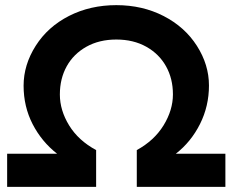

<svg xmlns="http://www.w3.org/2000/svg" viewBox="-20 -727 905 747"><path d="M354 -143.1V0H7.8V-128.9H202.1Q142.1 -175.8 106.9 -244.1Q71.8 -312.5 71.8 -393.6Q71.8 -474.6 118.9 -548.8Q166 -623 248.5 -665Q331.1 -707 432.6 -707Q534.2 -707 616.7 -664.6Q699.2 -622.1 746.1 -548.6Q793 -475.1 793 -394.5Q793 -314 758.1 -244.4Q723.1 -174.8 664.1 -128.9H856.9V0H512.2V-143.1Q580.1 -180.2 616.5 -239.5Q652.8 -298.8 652.8 -359.9Q652.8 -420.9 626 -469Q599.1 -517.1 549.1 -545.2Q499 -573.2 432.6 -573.2Q366.2 -573.2 316.2 -545.2Q266.1 -517.1 239.5 -469Q212.9 -420.9 212.9 -359.4Q212.9 -297.9 249 -239Q285.2 -180.2 354 -143.1Z"/></svg>

Font: Montserrat-SemiBold
Style: Regular
Weight: 600
Designer: Julieta Ulanovsky
Foundry: Julieta Ulanovsky
Version: Version 6.001